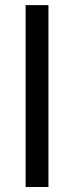

<svg xmlns="http://www.w3.org/2000/svg" viewBox="-20 -748 296 768"><path d="M173.8 -727.5V0H82.5V-727.5Z"/></svg>

Font: Inter 20pt
Style: Regular
Weight: 400
Version: Version 4.001;git-66647c0bb